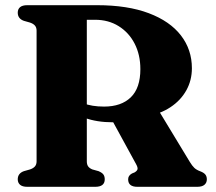

<svg xmlns="http://www.w3.org/2000/svg" viewBox="-20 -720 833 740"><path d="M719.6 -457Q719.6 -410.4 698.1 -371.8Q676.6 -333.1 637 -306.9Q597.4 -280.6 542.1 -270.6Q518.4 -266.3 498.8 -261.3Q479.3 -256.2 459.5 -252.5Q439.7 -248.7 414.6 -248.7Q383.8 -248.7 356.8 -253Q329.9 -257.3 307.6 -265.4Q285.4 -273.5 267.8 -284L269.5 -338.8Q283.4 -329.1 300.2 -322.4Q317 -315.8 337.1 -312.5Q357.3 -309.2 381.1 -309.2Q447.2 -309.2 484.1 -344.9Q521 -380.7 521 -453.5Q521 -508.9 498.9 -551.8Q476.9 -594.6 437.4 -619.2Q398 -643.8 346.3 -643.8H314.6V-98Q314.6 -86.1 319.7 -78.8Q324.8 -71.6 335.9 -67L360 -60.3Q374 -54.2 378.8 -47.1Q383.7 -40 383.7 -28.8Q383.7 0 346.8 0H85.3Q66.4 0 57.4 -7.8Q48.4 -15.7 48.4 -28.8Q48.4 -51.9 72.1 -60.3L95.7 -67Q108.4 -71.3 114.7 -78.7Q121 -86.1 121 -98V-602Q121 -613.9 114.7 -621.3Q108.4 -628.7 95.7 -633L72.1 -639.7Q48.4 -648.1 48.4 -671.2Q48.4 -684.8 57.4 -692.4Q66.4 -700 85.3 -700H353.9Q471.9 -700 553.5 -669.1Q635.1 -638.2 677.3 -583.5Q719.6 -528.7 719.6 -457ZM403.2 -272.8 591.5 -294.1 711.6 -95.9Q720.7 -80.8 729.1 -72.9Q737.6 -65 751.6 -59.9Q765.8 -54.5 771.5 -47.2Q777.2 -40 777.2 -28.8Q777.2 -15.7 768 -7.8Q758.9 0 739.9 0H509.5Q473.9 0 473.9 -28.8Q473.9 -36 477.3 -41.4Q480.7 -46.9 488.6 -51.4L498.9 -55.6Q508.7 -61.5 510.1 -68.2Q511.4 -74.9 504.5 -87.4Z"/></svg>

Font: Fraunces
Style: Regular
Weight: 900
Version: Version 1.000;[b76b70a41]